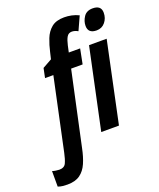

<svg xmlns="http://www.w3.org/2000/svg" viewBox="-295 -872 1008 1219"><g transform="rotate(-20 209.0 -262.5)"><path d="M-53.2 240.2Q-69.8 240.2 -85.2 238.5Q-100.6 236.8 -117.2 231V126Q-107.9 129.4 -93.8 131.6Q-79.6 133.8 -69.8 133.8Q-36.1 133.8 -24.7 108.9Q-13.2 84 -4.9 43.9L99.1 -443.8H43L56.2 -507.8L119.1 -543L129.9 -588.9Q139.6 -632.8 155.5 -673.3Q171.4 -713.9 202.4 -739.5Q233.4 -765.1 288.1 -765.1Q312.5 -765.1 337.4 -760Q362.3 -754.9 386.2 -743.2L344.2 -650.9Q322.3 -663.1 303.2 -663.1Q279.8 -663.1 268.6 -643.1Q257.3 -623 250 -589.8L240.2 -544.9H316.9L296.9 -443.8H219.2L111.8 54.2Q100.6 109.9 82.3 151.9Q64 193.8 32 217Q0 240.2 -53.2 240.2ZM455.1 -616.2Q397.9 -616.2 397.9 -667Q397.9 -698.7 417.2 -727.8Q436.5 -756.8 478 -756.8Q535.2 -756.8 535.2 -707Q535.2 -669.9 513.2 -643.1Q491.2 -616.2 455.1 -616.2ZM261.2 0 377 -544.9H496.1L380.9 0Z"/></g></svg>

Font: Open Sans Condensed
Style: Bold Italic
Weight: 700
Width: 3
Italic angle: -12°
Designer: Monotype Design Team
Foundry: Monotype Imaging Inc.
Version: Version 3.003; ttfautohint (v1.8.4)